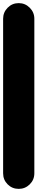

<svg xmlns="http://www.w3.org/2000/svg" viewBox="-20 -1210 240 1230"><path d="M0 -100H200V-1090H0ZM100 -200Q58 -200 29 -170.5Q0 -141 0 -100Q0 -58 29 -29Q58 0 100 0Q141 0 170.5 -29Q200 -58 200 -100Q200 -141 170.5 -170.5Q141 -200 100 -200ZM100 -1190Q58 -1190 29 -1160.5Q0 -1131 0 -1090Q0 -1048 29 -1019Q58 -990 100 -990Q141 -990 170.5 -1019Q200 -1048 200 -1090Q200 -1131 170.5 -1160.5Q141 -1190 100 -1190Z"/></svg>

Font: Wavefont Black
Style: Regular
Weight: 900
Version: Version 3.004;gftools[0.9.33]